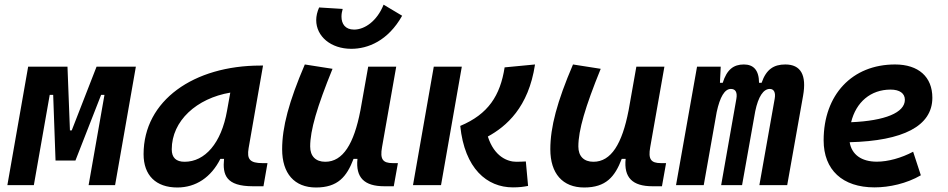

<svg xmlns="http://www.w3.org/2000/svg" viewBox="-20 -809 4142 839"><path d="M12.2 0H127.9L197.3 -394.5H212.4L222.7 -107.4H309.6L421.9 -394.5H436.5L367.2 0H482.9L573.7 -517.6H401.9L293.5 -239.3H285.6L274.9 -517.6H103Z M754.9 10.3C836.4 10.3 902.8 -34.7 942.9 -114.7H959C952.1 -44.9 967.3 4.9 1085.4 4.9H1131.3L1148.9 -96.2H1127C1071.8 -96.2 1058.1 -113.3 1066.4 -161.6L1129.4 -522.5H1118.2C827.1 -522.5 607.4 -370.1 607.4 -135.3C607.4 -43 661.1 10.3 754.9 10.3ZM786.6 -102.1C749.5 -102.1 730.5 -120.1 730.5 -156.2C730.5 -281.2 839.4 -379.4 986.3 -404.3L972.2 -325.7C947.3 -183.1 875.5 -102.1 786.6 -102.1Z M1360.8 10.3C1456.1 10.3 1495.1 -36.6 1524.9 -114.7H1542C1533.7 -33.2 1571.3 4.9 1659.7 4.9H1700.7L1718.8 -96.2H1696.3C1651.9 -96.2 1640.1 -113.8 1649.4 -166L1711.4 -517.6H1588.9L1554.7 -325.2V-325.7C1526.9 -181.2 1479 -102.1 1401.4 -102.1C1359.4 -102.1 1335.4 -126.5 1335.4 -168.9C1335.4 -239.7 1365.2 -341.3 1433.1 -508.3L1312 -527.3C1242.2 -364.3 1212.9 -253.4 1212.9 -156.7C1212.9 -50.8 1266.6 10.3 1360.8 10.3ZM1515.1 -595.7C1587.9 -595.7 1675.3 -630.4 1737.3 -740.2L1656.2 -788.6C1627.4 -716.3 1573.2 -679.7 1527.3 -679.7C1488.3 -679.7 1472.2 -705.1 1472.2 -736.3C1472.2 -747.6 1474.1 -758.3 1477.5 -770L1374.5 -776.4C1366.2 -757.8 1361.8 -738.8 1361.8 -721.2C1361.8 -649.9 1425.8 -595.7 1515.1 -595.7Z M2221.2 9.8C2249.5 9.8 2267.6 7.3 2287.6 3.4L2277.8 -103.5C2262.2 -103 2256.8 -102.1 2236.3 -102.1C2197.3 -102.1 2139.6 -125 2111.8 -212.4C2191.9 -256.3 2289.6 -338.9 2317.9 -527.3L2185.1 -514.6C2166 -391.6 2113.8 -310.1 1991.2 -258.8C2010.3 -72.3 2107.9 9.8 2221.2 9.8ZM1784.7 0H1907.2L1998 -517.6H1875.5Z M2532.7 10.3C2627.9 10.3 2667 -36.6 2696.8 -114.7H2713.9C2705.6 -33.2 2743.2 4.9 2831.5 4.9H2872.6L2890.6 -96.2H2868.2C2823.7 -96.2 2812 -113.8 2821.3 -166L2883.3 -517.6H2760.7L2726.6 -325.2V-325.7C2698.7 -181.2 2650.9 -102.1 2573.2 -102.1C2531.2 -102.1 2507.3 -126.5 2507.3 -168.9C2507.3 -239.7 2537.1 -341.3 2605 -508.3L2483.9 -527.3C2414.1 -364.3 2384.8 -253.4 2384.8 -156.7C2384.8 -50.8 2438.5 10.3 2532.7 10.3Z M3129.4 -517.6H3025.9L2934.1 0H3055.2L3111.8 -319.3C3126 -385.3 3146.5 -420.4 3173.8 -420.4C3194.3 -420.4 3202.6 -405.3 3197.8 -377.4L3131.3 0H3222.7L3280.3 -323.2C3293.5 -386.7 3315.9 -420.4 3343.8 -420.4C3362.3 -420.4 3370.1 -404.3 3365.2 -377.4L3298.3 0H3419.9L3489.3 -390.6C3505.4 -481 3479.5 -527.3 3411.6 -527.3C3361.3 -527.3 3328.1 -505.9 3308.1 -447.3H3296.9C3296.4 -502.4 3272.9 -527.3 3230.5 -527.3C3185.5 -527.3 3156.2 -504.9 3138.2 -447.3H3126Z M3811.5 -102.5C3744.1 -102.5 3701.7 -133.8 3692.9 -187.5C3925.8 -193.4 4054.2 -257.8 4054.2 -381.8C4054.2 -473.1 3993.7 -527.3 3891.1 -527.3C3703.6 -527.3 3579.1 -395 3579.1 -195.8C3579.1 -66.4 3661.6 9.8 3801.3 9.8C3866.2 9.8 3941.4 -6.8 4003.9 -43L3970.2 -146C3918.9 -118.7 3860.4 -102.5 3811.5 -102.5ZM3699.2 -274.9C3720.7 -362.8 3784.7 -417.5 3871.6 -417.5C3911.6 -417.5 3934.1 -400.9 3934.1 -373C3934.1 -316.9 3847.7 -281.2 3699.2 -274.9Z"/></svg>

Font: Cascadia Code SemiBold
Style: Italic
Weight: 600
Italic angle: -10°
Monospace: yes
Designer: Aaron Bell
Foundry: Saja Typeworks
Version: Version 2404.023